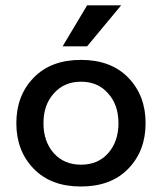

<svg xmlns="http://www.w3.org/2000/svg" viewBox="-20 -675 595 705"><path d="M210 -504.9H299.8C362.3 -579.8 404 -629.9 424.8 -655.3H299.8C254.9 -580.4 224.9 -530.3 210 -504.9ZM277.3 -70.3C236.3 -70.3 203.1 -84.3 177.7 -112.3C152.3 -141 139.6 -177.7 139.6 -222.7C139.6 -267.6 152.3 -304 177.7 -332C203.1 -360.7 236.3 -375 277.3 -375C319 -375 352.2 -360.7 377 -332C402.3 -304 415 -267.6 415 -222.7C415 -177.7 402.3 -141 377 -112.3C352.2 -84.3 319 -70.3 277.3 -70.3ZM277.3 9.8C350.9 9.8 408.9 -12 451.2 -55.7C493.5 -99.3 514.6 -154.9 514.6 -222.7C514.6 -290.4 493.5 -346 451.2 -389.6C408.9 -433.3 350.9 -455.1 277.3 -455.1C203.8 -455.1 145.8 -433.3 103.5 -389.6C61.2 -346 40 -290.4 40 -222.7C40 -154.9 61.2 -99.3 103.5 -55.7C145.8 -12 203.5 9.8 276.4 9.8Z"/></svg>

Font: Helmet
Style: Regular
Weight: 400
Designer: Carl Enlund
Version: 1.0